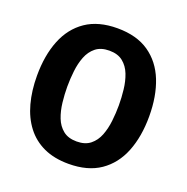

<svg xmlns="http://www.w3.org/2000/svg" viewBox="-127 -816 921 948"><g transform="rotate(20 333.0 -342.0)"><path d="M197 -342Q197 -301.5 201.8 -259.5Q206.5 -217.5 220.2 -182Q234 -146.5 261 -124.8Q288 -103 332.5 -103Q377 -103 404 -124.8Q431 -146.5 444.8 -182Q458.5 -217.5 463.2 -259.5Q468 -301.5 468 -342Q468 -382.5 463.2 -424.2Q458.5 -466 444.8 -501.2Q431 -536.5 404 -558.2Q377 -580 332.5 -580Q288 -580 261 -558.2Q234 -536.5 220.2 -501.2Q206.5 -466 201.8 -424.2Q197 -382.5 197 -342ZM38 -342Q38 -448.5 70 -528.5Q102 -608.5 167.2 -653Q232.5 -697.5 332.5 -697.5Q433.5 -697.5 498.8 -652.5Q564 -607.5 595.8 -527.5Q627.5 -447.5 627.5 -342Q627.5 -235.5 595.5 -155.2Q563.5 -75 498.2 -30.2Q433 14.5 332.5 14.5Q257 14.5 201.5 -11.2Q146 -37 109.8 -84.5Q73.5 -132 55.8 -197.5Q38 -263 38 -342Z"/></g></svg>

Font: Signika Negative Light
Style: Bold
Weight: 700
Version: Version 2.001